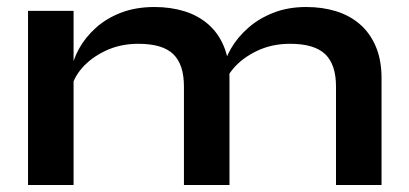

<svg xmlns="http://www.w3.org/2000/svg" viewBox="-20 -528 1167 548"><path d="M60 -497H190V0H60ZM421 -508Q467 -508 506 -496Q545 -484 574 -459Q603 -434 619 -395.5Q635 -357 635 -304V0H505V-281Q505 -344 474.5 -373.5Q444 -403 375 -403Q323 -403 281 -383Q239 -363 213 -332.5Q187 -302 183 -269L182 -320Q187 -355 205 -388Q223 -421 253.5 -448.5Q284 -476 326 -492Q368 -508 421 -508ZM854 -508Q900 -508 939 -496Q978 -484 1007 -459Q1036 -434 1052.5 -395.5Q1069 -357 1069 -304V0H939V-281Q939 -344 908 -373.5Q877 -403 808 -403Q756 -403 714 -383Q672 -363 646 -332.5Q620 -302 617 -269L615 -323Q620 -356 639 -389Q658 -422 689 -449Q720 -476 761.5 -492Q803 -508 854 -508Z"/></svg>

Font: Syne
Style: Bold
Weight: 700
Designer: Lucas Descroix
Foundry: Bonjour Monde
Version: Version 2.200